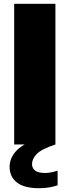

<svg xmlns="http://www.w3.org/2000/svg" viewBox="-20 -760 366 1010"><path d="M54.5 0V-740H271.5V0ZM186.5 230Q106.5 230 68.5 199.5Q30.5 169 30.5 118Q30.5 68.5 70.5 28.5Q110.5 -11.5 215.5 -41L271.5 0Q198 24.5 173.2 50Q148.5 75.5 148.5 103Q148.5 124.5 164.8 137.2Q181 150 217.5 150Q230.5 150 247 147Q263.5 144 283 137.5V215Q262.5 221.5 239.2 225.8Q216 230 186.5 230Z"/></svg>

Font: Encode Sans Black
Style: Regular
Weight: 900
Designer: Multiple Designers
Foundry: Impallari Type
Version: Version 3.002; ttfautohint (v1.8.3) -l 8 -r 50 -G 200 -x 14 